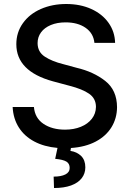

<svg xmlns="http://www.w3.org/2000/svg" viewBox="-20 -737 654 970"><path d="M311.5 -624Q269 -624 236.8 -610.6Q204.6 -597.2 187.3 -573.5Q169.9 -549.8 169.9 -519.5Q169.9 -474.6 206.5 -450.7Q243.2 -426.8 298.8 -413.1L367.2 -394.5Q452.6 -374.5 511.7 -328.1Q570.8 -281.7 571.3 -195.3Q570.8 -139.2 543.2 -94.2Q515.6 -49.3 463.4 -21.7Q411.1 5.9 338.4 10.7L335.9 25.4Q368.7 30.3 389.9 51Q411.1 71.8 411.1 108.4Q411.1 139.6 392.8 163.3Q374.5 187 338.9 200Q303.2 212.9 252.9 212.9L251 155.3Q288.6 155.3 310.3 144.3Q332 133.3 332 111.3Q332 89.4 315.4 79.3Q298.8 69.3 258.8 65.4L270.5 10.3Q203.1 4.4 153.1 -22.2Q103 -48.8 75 -93.3Q46.9 -137.7 43.9 -196.3H151.4Q156.2 -140.6 199.7 -111.3Q243.2 -82 308.6 -82Q353 -82 388.4 -96.4Q423.8 -110.8 444.1 -137Q464.4 -163.1 464.8 -197.3Q464.4 -239.7 430.2 -263.4Q396 -287.1 331.1 -303.7L247.1 -326.2Q62.5 -377 62.5 -513.7Q62.5 -573.2 95.5 -619.6Q128.4 -666 186 -691.4Q243.7 -716.8 314.5 -716.8Q385.3 -716.8 440.9 -691.7Q496.6 -666.5 528.3 -621.8Q560.1 -577.1 561.5 -520.5H457Q452.1 -568.8 412.6 -596.4Q373 -624 311.5 -624Z"/></svg>

Font: Pretendard Std Medium
Style: Regular
Weight: 500
Designer: Base glyphs from Inter by Rasmus Andersson; Hangeul glyphs from Noto Sans CJK(Source Han Sans) by Jang Soo-young and Kan
Foundry: Kil Hyung-jin
Version: Version 1.309